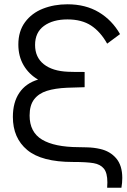

<svg xmlns="http://www.w3.org/2000/svg" viewBox="-20 -755 590 895"><path d="M479.5 120Q480.5 102 480.5 95Q480.5 51 464.2 31Q448 11 416 5.5Q384 0 319.5 0Q174 0 107 -55.8Q40 -111.5 40 -210Q40 -278 70.2 -322.5Q100.5 -367 157.5 -384Q115 -408.5 90.2 -450.5Q65.5 -492.5 65.5 -547.5Q65.5 -609.5 96.8 -651.8Q128 -694 180 -714.5Q232 -735 294.5 -735Q379 -735 440.8 -698Q502.5 -661 539.5 -596L479.5 -551.5Q448.5 -607 404.8 -635.8Q361 -664.5 294.5 -664.5Q226.5 -664.5 185 -634.2Q143.5 -604 143.5 -545.5Q143.5 -488 184 -455.8Q224.5 -423.5 297 -420.5Q318 -419.5 374.5 -419.5V-348.5Q365 -348.5 292.5 -346Q236.5 -343.5 198.5 -331.5Q160.5 -319.5 139.2 -292Q118 -264.5 118 -216.5Q118 -139 176 -104.2Q234 -69.5 346.5 -69Q350 -69 384 -68.2Q418 -67.5 447.5 -60.5Q493.5 -50 521.8 -16.8Q550 16.5 550 74.5Q550 98 546 120Z"/></svg>

Font: CCSD_manrope
Style: Regular
Weight: 400
Designer: Mikhail Sharanda
Foundry: Mikhail Sharanda
Version: Version 4.503